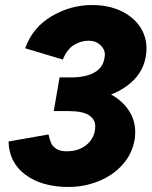

<svg xmlns="http://www.w3.org/2000/svg" viewBox="-20 -732 603 764"><path d="M14 -169 173 -197Q178 -176 183 -163.5Q188 -151 203 -140.5Q218 -130 245 -130Q296 -130 327.5 -158.5Q359 -187 359 -230Q359 -257 334 -273.5Q309 -290 253 -290H194L200 -325L217 -424H264Q324 -424 359 -445.5Q394 -467 397 -511Q399 -534 380 -552Q361 -570 333 -570Q301 -570 273.5 -552.5Q246 -535 230 -495L80 -540Q110 -623 185.5 -667.5Q261 -712 346 -712Q409 -712 458 -690Q507 -668 535 -628.5Q563 -589 563 -538Q563 -524 560 -507Q551 -454 514.5 -416Q478 -378 422 -356Q467 -331 492.5 -292.5Q518 -254 518 -207Q518 -188 516 -178Q506 -119 467 -76Q428 -33 371 -10.5Q314 12 253 12Q147 12 81.5 -36.5Q16 -85 14 -169Z"/></svg>

Font: Oak Sans ExtraBold
Style: Italic
Weight: 800
Italic angle: -9.49998°
Foundry: Erik Kennedy, Walven
Version: Version 1.000